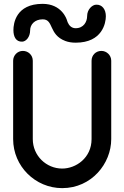

<svg xmlns="http://www.w3.org/2000/svg" viewBox="-20 -972 643 992"><path d="M47.9 -456.1V-253.4C47.9 -112.8 162.6 0 301.3 0C452.6 0 554.7 -126.5 554.7 -253.4V-658.2C554.7 -687.5 530.3 -709 503.9 -709C475.1 -709 453.1 -687 453.1 -658.2V-253.4C453.1 -156.2 372.6 -101.1 301.3 -101.1C219.2 -101.1 149.4 -167.5 149.4 -253.4V-658.2C149.4 -687.5 126 -709 98.1 -709C69.8 -709 47.9 -685.5 47.9 -658.2ZM430.2 -889.2C430.2 -859.9 412.6 -826.2 370.6 -826.2C350.1 -826.2 336.9 -839.8 329.6 -856.9C328.6 -860.4 327.6 -863.8 326.2 -866.7C324.2 -874.5 298.3 -952.1 200.2 -952.1C62 -952.1 49.3 -850.6 49.3 -816.4C49.3 -782.2 62.5 -755.4 94.7 -756.8C114.7 -757.3 135.7 -781.2 135.7 -815.4C135.7 -844.7 158.7 -872.1 200.7 -872.1C258.8 -872.1 230 -793.5 317.4 -760.3C333 -754.4 350.6 -751.5 371.1 -751.5C509.3 -751.5 526.9 -854 526.9 -888.2C526.9 -922.4 508.8 -949.2 476.6 -947.8C456.5 -947.3 430.2 -923.3 430.2 -889.2Z"/></svg>

Font: LOB TGL 0-17
Style: Regular
Weight: 400
Designer: Peter Wiegel + adaptations and expanded glyphset by Studio LOB
Foundry: Peter Wiegel + adaptations and expanded glyphset by Studio LOB
Version: Version 1.003;Glyphs 3.1.2 (3151)